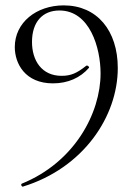

<svg xmlns="http://www.w3.org/2000/svg" viewBox="-20 -419 505 714"><path d="M177 -109C233 -109 279 -130 311 -167C313 -171 304 -178 300 -174C266 -147 244 -137 209 -137C135 -137 99 -194 99 -263C99 -337 138 -380 201 -380C314 -380 354 -241 354 -146C354 1 258 184 61 264C56 267 61 276 65 275C290 206 418 14 418 -166C418 -305 341 -399 217 -399C115 -399 35 -335 35 -244C35 -183 73 -109 177 -109Z"/></svg>

Font: Cormorant Garamond
Style: Regular
Weight: 400
Designer: Christian Thalmann (Catharsis Fonts)
Foundry: Catharsis Fonts
Version: Version 4.002;Glyphs 3.4 (3410)